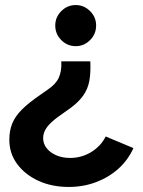

<svg xmlns="http://www.w3.org/2000/svg" viewBox="-20 -527 566 761"><path d="M338 -284Q340 -238 334 -206Q328 -174 310 -148.5Q292 -123 261 -100L209 -63Q178 -40 164.5 -20.5Q151 -1 151 20Q151 43 165 60.5Q179 78 203 88.5Q227 99 258 99Q303 99 341 76Q379 53 399 14L509 60Q487 108 449 142Q411 176 360.5 195Q310 214 253 214Q185 214 132 189.5Q79 165 48 123Q17 81 17 27Q17 -9 28.5 -37.5Q40 -66 67 -93Q94 -120 141 -152L168 -171Q200 -192 212.5 -218Q225 -244 223 -284ZM280 -507Q313 -507 337 -483Q361 -459 361 -426Q361 -392 337 -368Q313 -344 280 -344Q247 -344 223 -368Q199 -392 199 -426Q199 -459 223 -483Q247 -507 280 -507Z"/></svg>

Font: Red Hat Display ExtraBold
Style: Regular
Weight: 800
Designer: Pentagram, MCKL
Foundry: Pentagram, MCKL
Version: Version 1.023